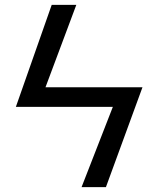

<svg xmlns="http://www.w3.org/2000/svg" viewBox="-20 -765 644 785"><path d="M44.9 -328.1 191.4 -745.1H292L166 -408.2H562.5L413.1 0H313.5L441.4 -328.1Z"/></svg>

Font: Gothic A1 Medium
Style: Regular
Weight: 500
Designer: HanYang I&C Co.,Ltd.
Foundry: HanYang I&C Co.,Ltd.
Version: Version 2.50